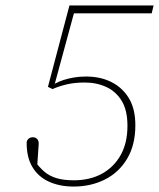

<svg xmlns="http://www.w3.org/2000/svg" viewBox="-20 -673 584 705"><path d="M250 12Q199 12 159.5 -6Q120 -24 98.5 -60.5Q77 -97 78 -152Q80 -160 86 -164.5Q92 -169 101 -169Q111 -169 117 -162Q123 -155 122 -143L116 -54L109 -80Q125 -58 143 -42.5Q161 -27 187 -19Q213 -11 251 -11Q310 -11 354 -35Q398 -59 423 -103.5Q448 -148 448 -211Q448 -268 427 -302.5Q406 -337 370.5 -353.5Q335 -370 291 -370Q255 -370 226.5 -363.5Q198 -357 173 -346L156 -354L235 -653H544L537 -624H240L256 -641L180 -361L182 -366Q197 -374 214 -379.5Q231 -385 251.5 -388.5Q272 -392 296 -392Q349 -392 389.5 -371.5Q430 -351 453.5 -312Q477 -273 477 -213Q477 -141 447 -90.5Q417 -40 365.5 -14Q314 12 250 12Z"/></svg>

Font: Source Serif 4 ExtraLight
Style: Italic
Weight: 250
Italic angle: -12°
Designer: Frank Grießhammer
Foundry: Adobe Systems Incorporated
Version: Version 4.004;hotconv 1.0.116;makeotfexe 2.5.65601